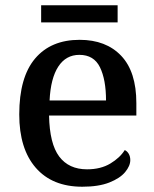

<svg xmlns="http://www.w3.org/2000/svg" viewBox="-20 -698 585 728"><path d="M292 10Q178 10 115.5 -62Q53 -134 53 -264Q53 -405 113 -476Q173 -547 282 -547Q382 -547 439.5 -486.5Q497 -426 497 -307V-260H166Q168 -153 204.5 -104.5Q241 -56 310 -56Q362 -56 398.5 -78Q435 -100 453 -129Q462 -125 468 -115Q474 -105 474 -91Q474 -69 454.5 -45.5Q435 -22 394.5 -6Q354 10 292 10ZM382 -317Q382 -396 359 -443Q336 -490 281 -490Q230 -490 201 -445.5Q172 -401 168 -317ZM136 -613V-678H426V-613Z"/></svg>

Font: Noto Serif Kannada Medium
Style: Regular
Weight: 500
Version: Version 2.003